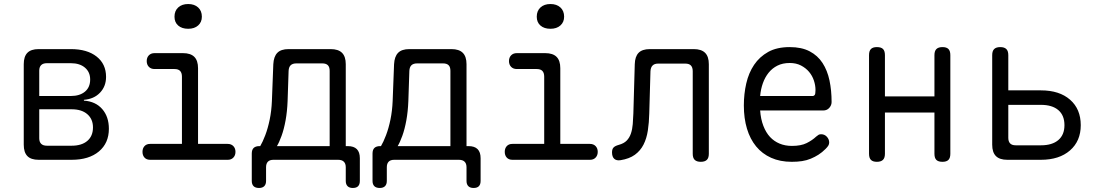

<svg xmlns="http://www.w3.org/2000/svg" viewBox="-20 -794 5440 954"><path d="M172 0Q134 0 116 -18.5Q98 -37 98 -75V-475Q98 -513 116 -531.5Q134 -550 172 -550H332Q413 -550 460 -513Q507 -476 507 -412Q507 -365 477 -333.5Q447 -302 397 -298V-294Q455 -290 488 -252Q521 -214 521 -154Q521 -83 471.5 -41.5Q422 0 336 0ZM175 -251V-107Q175 -89 184.5 -79.5Q194 -70 213 -70H336Q386 -70 414 -94Q442 -118 442 -161Q442 -202 414 -226.5Q386 -251 336 -251ZM213 -480Q194 -480 184.5 -470.5Q175 -461 175 -443V-317H332Q376 -317 402 -338.5Q428 -360 428 -399Q428 -436 402 -458Q376 -480 332 -480Z M1111 -79Q1129 -79 1139.5 -68Q1150 -57 1150 -39.5Q1150 -22 1139.5 -11Q1129 0 1112 0H726Q708 0 698 -11Q688 -22 688 -39.5Q688 -57 698 -68Q708 -79 726 -79H884V-413Q884 -432 875 -441.5Q866 -451 847 -451H748Q730 -451 719.5 -462Q709 -473 709 -490.5Q709 -508 719.5 -519Q730 -530 748 -530H889Q927 -530 945.5 -511.5Q964 -493 964 -455V-79ZM915 -651Q884 -651 865.5 -667Q847 -683 847 -711Q847 -740 865.5 -757Q884 -774 915 -774Q946 -774 964.5 -757Q983 -740 983 -711Q983 -684 964.5 -667.5Q946 -651 915 -651Z M1267 140Q1249 140 1240 131Q1231 122 1231 105V-31Q1231 -50 1240.5 -59Q1250 -68 1269 -68H1273Q1285 -88 1298 -122Q1311 -156 1320 -199.5Q1329 -243 1331 -292L1338 -475Q1340 -513 1358 -531.5Q1376 -550 1414 -550H1623Q1661 -550 1679.5 -531.5Q1698 -513 1698 -475V-68H1708Q1738 -68 1753 -53Q1768 -38 1768 -8V105Q1768 122 1759.5 131Q1751 140 1733 140Q1716 140 1707 131Q1698 122 1698 105V37Q1698 19 1688.5 9.5Q1679 0 1660 0H1339Q1320 0 1311 9.5Q1302 19 1302 37V105Q1302 122 1293 131Q1284 140 1267 140ZM1618 -442Q1618 -461 1609 -470Q1600 -479 1581 -479H1453Q1434 -479 1424.5 -470Q1415 -461 1414 -442L1409 -292Q1407 -240 1399 -196Q1391 -152 1379 -119Q1367 -86 1356 -68H1618Z M1867 140Q1849 140 1840 131Q1831 122 1831 105V-31Q1831 -50 1840.5 -59Q1850 -68 1869 -68H1873Q1885 -88 1898 -122Q1911 -156 1920 -199.5Q1929 -243 1931 -292L1938 -475Q1940 -513 1958 -531.5Q1976 -550 2014 -550H2223Q2261 -550 2279.5 -531.5Q2298 -513 2298 -475V-68H2308Q2338 -68 2353 -53Q2368 -38 2368 -8V105Q2368 122 2359.5 131Q2351 140 2333 140Q2316 140 2307 131Q2298 122 2298 105V37Q2298 19 2288.5 9.5Q2279 0 2260 0H1939Q1920 0 1911 9.5Q1902 19 1902 37V105Q1902 122 1893 131Q1884 140 1867 140ZM2218 -442Q2218 -461 2209 -470Q2200 -479 2181 -479H2053Q2034 -479 2024.5 -470Q2015 -461 2014 -442L2009 -292Q2007 -240 1999 -196Q1991 -152 1979 -119Q1967 -86 1956 -68H2218Z M2911 -79Q2929 -79 2939.5 -68Q2950 -57 2950 -39.5Q2950 -22 2939.5 -11Q2929 0 2912 0H2526Q2508 0 2498 -11Q2488 -22 2488 -39.5Q2488 -57 2498 -68Q2508 -79 2526 -79H2684V-413Q2684 -432 2675 -441.5Q2666 -451 2647 -451H2548Q2530 -451 2519.5 -462Q2509 -473 2509 -490.5Q2509 -508 2519.5 -519Q2530 -530 2548 -530H2689Q2727 -530 2745.5 -511.5Q2764 -493 2764 -455V-79ZM2715 -651Q2684 -651 2665.5 -667Q2647 -683 2647 -711Q2647 -740 2665.5 -757Q2684 -774 2715 -774Q2746 -774 2764.5 -757Q2783 -740 2783 -711Q2783 -684 2764.5 -667.5Q2746 -651 2715 -651Z M3134 -475Q3135 -513 3153 -531.5Q3171 -550 3209 -550H3427Q3465 -550 3483.5 -531.5Q3502 -513 3502 -475V-30Q3502 -9 3492 0.5Q3482 10 3462 10Q3442 10 3432 0.5Q3422 -9 3422 -30V-440Q3422 -459 3413 -468.5Q3404 -478 3385 -478H3250Q3232 -478 3222.5 -468.5Q3213 -459 3212 -440L3206 -230Q3205 -185 3199 -145.5Q3193 -106 3177.5 -75.5Q3162 -45 3134.5 -25Q3107 -5 3063 2Q3043 5 3032 -5Q3021 -15 3021 -37Q3021 -53 3028.5 -61Q3036 -69 3054 -74Q3080 -81 3094 -95.5Q3108 -110 3115 -131Q3122 -152 3124 -177.5Q3126 -203 3127 -230Z M4060 -127Q4077 -127 4088.5 -114.5Q4100 -102 4100 -86Q4100 -78 4096 -71Q4092 -64 4082 -54Q4065 -37 4047 -25.5Q4029 -14 4008.5 -5.5Q3988 3 3965 6.5Q3942 10 3914 10Q3856 10 3811.5 -10Q3767 -30 3737 -66.5Q3707 -103 3691.5 -154.5Q3676 -206 3676 -270Q3676 -327 3688 -379.5Q3700 -432 3727 -472Q3754 -512 3797 -536Q3840 -560 3904 -560Q3963 -560 4003 -539Q4043 -518 4067 -481Q4091 -444 4101.5 -394.5Q4112 -345 4112 -287Q4112 -271 4100.5 -258Q4089 -245 4070 -245H3757Q3760 -202 3773 -168.5Q3786 -135 3806 -113.5Q3826 -92 3853.5 -80.5Q3881 -69 3915 -69Q3960 -69 3988 -83Q4016 -97 4035 -115Q4042 -121 4047 -124Q4052 -127 4060 -127ZM3757 -317H4019Q4024 -317 4028 -322Q4032 -327 4032 -347Q4032 -370 4024 -394Q4016 -418 4000 -437Q3984 -456 3960 -468.5Q3936 -481 3904 -481Q3869 -481 3843 -468Q3817 -455 3799 -432.5Q3781 -410 3770.5 -380.5Q3760 -351 3757 -317Z M4337 10Q4317 10 4307.5 0.5Q4298 -9 4298 -30V-520Q4298 -541 4307.5 -550.5Q4317 -560 4337 -560Q4358 -560 4367.5 -550.5Q4377 -541 4377 -520V-315H4623V-520Q4623 -541 4633 -550.5Q4643 -560 4663 -560Q4683 -560 4692.5 -550.5Q4702 -541 4702 -520V-30Q4702 -9 4692.5 0.5Q4683 10 4663 10Q4642 10 4632.5 0.5Q4623 -9 4623 -30V-235H4377V-30Q4377 -9 4367 0.5Q4357 10 4337 10Z M4985 0Q4947 0 4928.5 -18.5Q4910 -37 4910 -75V-520Q4910 -541 4920 -550.5Q4930 -560 4950 -560Q4970 -560 4980 -550.5Q4990 -541 4990 -520V-345H5152Q5244 -345 5297 -298.5Q5350 -252 5350 -172Q5350 -93 5296.5 -46.5Q5243 0 5152 0ZM4990 -109Q4990 -91 4999 -81.5Q5008 -72 5027 -72H5152Q5208 -72 5238.5 -98Q5269 -124 5269 -172Q5269 -221 5238.5 -247Q5208 -273 5152 -273H4990Z"/></svg>

Font: Maple Mono NL Light
Style: Regular
Weight: 300
Monospace: yes
Designer: subframe7536
Version: Version 7.000